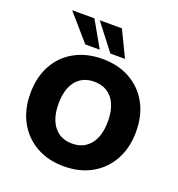

<svg xmlns="http://www.w3.org/2000/svg" viewBox="-164 -1076 1135 1222"><g transform="rotate(20 403.5 -465.0)"><path d="M404 11Q297 11 216.5 -34.5Q136 -80 91 -162Q46 -244 46 -353Q46 -463 90.5 -544.5Q135 -626 216 -671Q297 -716 404 -716Q511 -716 591.5 -671Q672 -626 717 -544.5Q762 -463 762 -353Q762 -244 717 -162Q672 -80 591.5 -34.5Q511 11 404 11ZM404 -143Q482 -143 526.5 -198.5Q571 -254 571 -353Q571 -452 527 -507Q483 -562 404 -562Q325 -562 281 -507Q237 -452 237 -353Q237 -254 281 -198.5Q325 -143 404 -143ZM438 -765 302 -941H452L537 -765ZM268 -765 115 -941H266L366 -765Z"/></g></svg>

Font: Nunito Sans Black
Style: Regular
Weight: 900
Designer: Vernon Adams
Foundry: Vernon Adams
Version: Version 3.006; ttfautohint (v1.8.3)